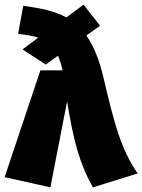

<svg xmlns="http://www.w3.org/2000/svg" viewBox="-20 -787 613 827"><path d="M427 -447C408 -530 383 -590 352 -634L411 -676L340 -767L266 -712C215 -740 154 -752 80 -762L58 -641C94 -637 122 -632 145 -625L142 -623L77 -574L177 -509L230 -547C237 -529 244 -509 250 -484H154L0 -24L197 20L269 -350C296 -186 320 -88 380 20L573 -40C502 -142 473 -252 427 -447Z"/></svg>

Font: Fira Sans Heavy
Style: Regular
Weight: 900
Designer: bBox Type GmbH & Carrois Corporate GbR & Edenspiekermann AG
Foundry: bBox Type GmbH & Carrois Corporate GbR & Edenspiekermann AG
Version: Version 4.300;PS 004.300;hotconv 1.0.88;makeotf.lib2.5.64775